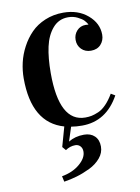

<svg xmlns="http://www.w3.org/2000/svg" viewBox="-85 -563 633 871"><g transform="rotate(-10 231.0 -127.0)"><path d="M133.8 225.1Q183.6 216.3 216.3 188.7Q249 161.1 249 131.3Q249 115.7 240 106.2Q231 96.7 217.3 96.7Q192.9 96.7 171.9 111.3L157.7 94.7L183.1 4.4Q39.6 -36.6 39.6 -242.2Q39.6 -278.3 47.9 -314.5Q56.2 -350.6 74.5 -385Q92.8 -419.4 118.9 -446Q145 -472.7 183.6 -488.8Q222.2 -504.9 267.6 -504.9Q335.4 -504.9 380.1 -466.8Q424.8 -428.7 424.8 -376Q424.8 -349.6 408.2 -331.3Q391.6 -313 362.8 -313Q335.9 -313 318.8 -330.1Q301.8 -347.2 301.8 -373Q301.8 -397.5 317.6 -415Q333.5 -432.6 358.4 -432.6Q361.8 -432.6 370.6 -431.6V-434.1Q364.7 -443.8 356.7 -452.4Q348.6 -460.9 329.1 -470.7Q309.6 -480.5 285.6 -480.5Q242.7 -480.5 214.8 -448.2Q187 -416 175.8 -365Q164.6 -314 164.6 -244.1Q164.6 -19 284.7 -19Q300.3 -19 313.7 -21.7Q327.1 -24.4 345.5 -32.2Q363.8 -40 381.8 -58.6Q399.9 -77.1 416.5 -105.5L435.5 -94.2Q375.5 14.6 263.7 14.6Q236.8 14.6 213.4 10.7L192.4 75.7Q223.1 56.6 264.2 56.6Q294.9 56.6 313 74.2Q331.1 91.8 331.1 122.6Q331.1 151.4 311.3 175Q291.5 198.7 260.3 213.9Q229 229 199 237.8Q168.9 246.6 139.6 251Z"/></g></svg>

Font: Vidaloka
Style: Regular
Weight: 400
Designer: Cyreal (www.cyreal.org)
Foundry: Cyreal (www.cyreal.org)
Version: Version 1.011